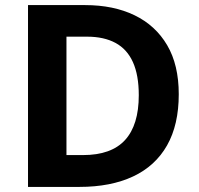

<svg xmlns="http://www.w3.org/2000/svg" viewBox="-20 -734 780 754"><path d="M682 -364Q682 -244 636 -163Q590 -82 502.5 -41Q415 0 292 0H90V-714H314Q426 -714 508.5 -674Q591 -634 636.5 -556.5Q682 -479 682 -364ZM525 -360Q525 -439 502 -490Q479 -541 433.5 -565.5Q388 -590 322 -590H241V-125H306Q417 -125 471 -184Q525 -243 525 -360Z"/></svg>

Font: Noto Sans Armenian
Style: Bold
Weight: 700
Version: Version 2.007